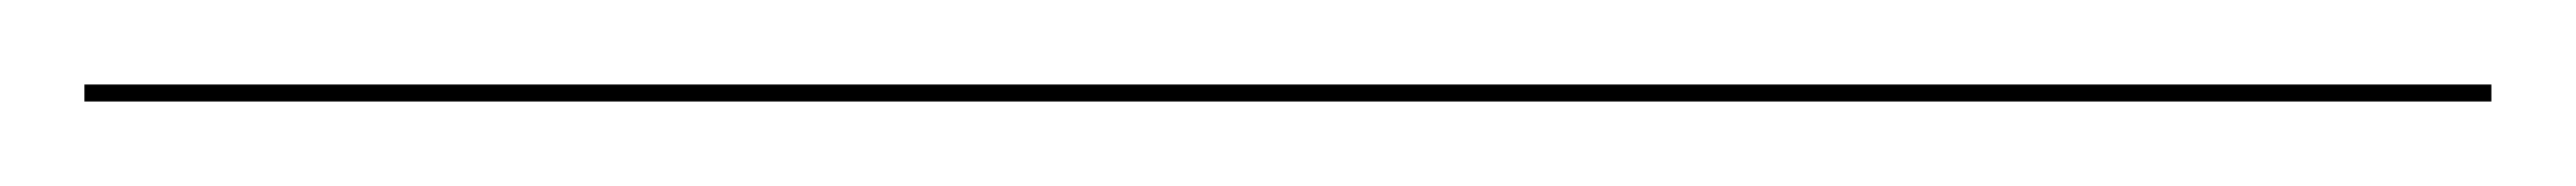

<svg xmlns="http://www.w3.org/2000/svg" viewBox="-25 128 610 44"><path d="M-5 148V152H565V148Z"/></svg>

Font: Bodoni* 48pt
Style: Italic
Weight: 400
Italic angle: -13°
Version: Version 2.3